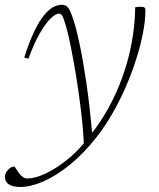

<svg xmlns="http://www.w3.org/2000/svg" viewBox="-69 -520 646 781"><path d="M47 -281.5 29.5 -286Q50.5 -351.5 70.8 -393.2Q91 -435 110.5 -458.5Q130 -482 148 -491.2Q166 -500.5 181 -500.5Q192.5 -500.5 200.2 -496Q208 -491.5 215.2 -477Q222.5 -462.5 232 -432Q242 -401.5 255.5 -337.5Q269 -273.5 282.8 -179.8Q296.5 -86 307 35L272.5 71.5Q269 1 260.2 -72.2Q251.5 -145.5 240.5 -211.2Q229.5 -277 219.8 -326.2Q210 -375.5 203.5 -398Q195.5 -428.5 190.2 -442.5Q185 -456.5 180.8 -460.5Q176.5 -464.5 171.5 -464.5Q156.5 -464.5 135.5 -443.5Q114.5 -422.5 91.5 -382Q68.5 -341.5 47 -281.5ZM280.5 52.5 297 31.5Q338 -19 371.5 -79.5Q405 -140 429.2 -207.5Q453.5 -275 466.8 -346.5Q480 -418 481 -490.5Q487 -491.5 492 -492Q497 -492.5 503 -492.5Q513.5 -492.5 518 -489.8Q522.5 -487 522.5 -478.5Q522.5 -437 512.5 -385.5Q502.5 -334 484.5 -277.8Q466.5 -221.5 442 -165.2Q417.5 -109 388 -57.8Q358.5 -6.5 326 35Q272 104 216 149.5Q160 195 108 217.8Q56 240.5 14 240.5Q-18 240.5 -33.5 229.8Q-49 219 -49 199Q-49 184.5 -36.5 171Q-24 157.5 -11.5 157.5Q-9 157.5 -4 166Q1 174.5 8 184Q15 194 23.8 200Q32.5 206 42 206Q74 206 116.2 186Q158.5 166 202 131.5Q245.5 97 280.5 52.5Z"/></svg>

Font: Newsreader 9pt ExtraLight
Style: Italic
Weight: 250
Italic angle: -17°
Designer: Hugues Gentile
Foundry: Production Type
Version: Version 1.003